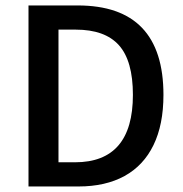

<svg xmlns="http://www.w3.org/2000/svg" viewBox="-20 -674 660 694"><path d="M263.7 0H83V-654.3H260.7Q570.8 -654.3 570.8 -331.1Q570.8 -223.6 534.9 -149.7Q499 -75.7 430.2 -37.8Q361.3 0 263.7 0ZM253.9 -566.9H191.4V-87.4H251Q460.4 -87.4 460.4 -331.1Q460.4 -454.1 409.9 -510.5Q359.4 -566.9 253.9 -566.9Z"/></svg>

Font: Varta
Style: Bold
Weight: 700
Designer: Joana Correia, Viktoriya Grabowska, Eben Sorkin
Foundry: Sorkin Type
Version: Version 1.002; ttfautohint (v1.3) -l 8 -r 24 -G 200 -x 12 -H